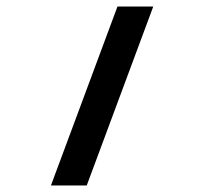

<svg xmlns="http://www.w3.org/2000/svg" viewBox="-20 -570 640 590"><path d="M341 -550H451L246.5 0H136.5Z"/></svg>

Font: JuliaMono BoldItalic
Style: Regular
Weight: 700
Italic angle: -9°
Monospace: yes
Designer: cormullion
Foundry: corm
Version: Version 0.049; ttfautohint (v1.8.4)